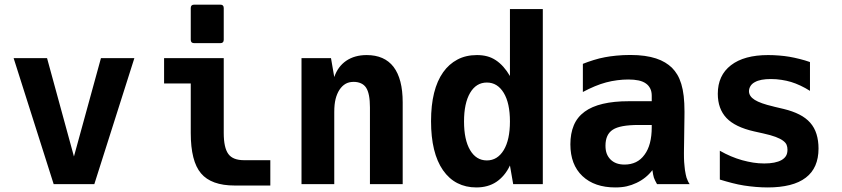

<svg xmlns="http://www.w3.org/2000/svg" viewBox="-20 -799 3652 833"><path d="M39.1 -546.9H184.1L300.8 -120.1L418 -546.9H563L389.2 0H212.9Z M822.3 -611.8Q807.6 -611.8 807.6 -626.5V-764.2Q807.6 -778.8 822.3 -778.8H936Q950.7 -778.8 950.7 -764.2V-626.5Q950.7 -611.8 936 -611.8ZM998.5 5.9Q896.5 5.9 852.1 -46.9Q807.6 -99.1 807.6 -222.2V-437H691.9V-546.9H950.7V-222.2Q950.7 -158.2 970.7 -130.9Q990.2 -104 1038.6 -104H1152.8V5.9Z M1288.1 -546.9H1416L1430.2 -464.8Q1445.8 -510.3 1481.9 -535.2Q1518.6 -560.1 1570.8 -560.1Q1647.9 -560.1 1687.5 -508.8Q1727.1 -456.5 1727.1 -355V0H1585V-333Q1585 -393.1 1568.4 -418.5Q1560.1 -431.2 1546.1 -437.5Q1532.2 -443.8 1514.6 -443.8Q1493.7 -443.8 1478.8 -435.1Q1463.9 -426.3 1452.6 -409.2Q1441.9 -392.6 1436 -369.6Q1430.2 -346.7 1430.2 -313V0H1288.1Z M2046.4 14.2Q2001 14.2 1964.6 -4.4Q1928.2 -22.9 1901.9 -60.5Q1850.1 -135.3 1850.1 -273.4Q1850.1 -411.6 1902.8 -485.8Q1927.7 -521 1964.4 -540.5Q2001 -560.1 2049.3 -560.1Q2072.8 -560.1 2092.8 -554.9Q2112.8 -549.8 2131.3 -537.6Q2166 -514.6 2192.4 -469.2V-759.8H2335V0H2206.5L2192.4 -81.1Q2181.2 -57.1 2166 -39.3Q2150.9 -21.5 2133.3 -9.8Q2097.2 14.2 2046.4 14.2ZM2092.3 -103Q2138.2 -103 2165.5 -147.9Q2192.4 -192.4 2192.4 -272Q2192.4 -351.6 2165.5 -396Q2138.2 -440.9 2092.3 -440.9Q2045.9 -440.9 2019.5 -396Q1993.2 -351.1 1993.2 -272Q1993.2 -192.4 2019.5 -147.9Q2045.9 -103 2092.3 -103Z M2649.4 14.2Q2605 14.2 2569.1 2Q2533.2 -10.3 2506.8 -35.2Q2454.6 -84.5 2454.6 -172.9Q2454.6 -219.7 2469.5 -255.4Q2484.4 -291 2516.6 -314.5Q2578.6 -359.9 2708.5 -359.9H2807.6V-383.8Q2807.6 -401.9 2801 -415Q2794.4 -428.2 2782.7 -436.5Q2770 -445.8 2750.7 -450Q2731.4 -454.1 2706.1 -454.1Q2682.6 -454.1 2658 -450.9Q2633.3 -447.8 2609.4 -441.4Q2585.9 -435.1 2560.5 -424.6Q2535.2 -414.1 2508.8 -399.9V-522Q2529.3 -530.3 2554.9 -538.3Q2580.6 -546.4 2605 -550.8Q2625 -554.7 2653.8 -557.6Q2682.6 -560.5 2714.8 -560.5Q2749 -560.5 2776.6 -556.6Q2804.2 -552.7 2826.4 -545.4Q2848.6 -538.1 2865.5 -527.8Q2882.3 -517.6 2895 -505.4Q2908.2 -492.2 2918.5 -475.1Q2928.7 -458 2935.8 -434.8Q2942.9 -411.6 2946.3 -382.1Q2949.7 -352.5 2949.7 -314.5Q2949.7 -305.2 2949.5 -290Q2949.2 -274.9 2949 -256.8Q2948.7 -238.8 2948.5 -219.5Q2948.2 -200.2 2948 -183.1Q2947.8 -166 2947.5 -152.8Q2947.3 -139.6 2947.3 -133.8Q2947.3 -123.5 2947.5 -113.3Q2947.8 -103 2948.2 -96.2Q2949.2 -86.4 2950 -76.9Q2950.7 -67.4 2951.7 -61Q2953.1 -51.3 2955.1 -42.2Q2957 -33.2 2958.5 -28.3Q2960.9 -21 2964.6 -13.2Q2968.3 -5.4 2972.2 0H2830.6Q2826.2 -7.3 2822.5 -15.1Q2818.8 -22.9 2816.9 -28.3Q2815.4 -33.2 2813.5 -42.2Q2811.5 -51.3 2810.5 -61Q2783.7 -25.4 2741.2 -5.4Q2720.7 4.4 2699 9.3Q2677.2 14.2 2649.4 14.2ZM2689.5 -85Q2716.8 -85 2738.8 -95.5Q2760.7 -106 2776.4 -127.9Q2807.6 -169.9 2807.6 -247.1V-256.8H2750.5Q2669.9 -256.8 2638.7 -236.3Q2606.9 -215.8 2606.9 -167Q2606.9 -147 2612.3 -132.6Q2617.7 -118.2 2628.9 -106.9Q2650.9 -85 2689.5 -85Z M3311 14.2Q3286.1 14.2 3259.5 12Q3232.9 9.8 3208 5.9Q3183.1 2 3156.5 -4.9Q3129.9 -11.7 3103 -20V-145Q3150.9 -117.7 3199.7 -104Q3224.6 -97.2 3247.8 -93.5Q3271 -89.8 3295.9 -89.8Q3344.2 -89.8 3370.6 -104.5Q3383.3 -111.8 3389.9 -122.3Q3396.5 -132.8 3396.5 -149.9Q3396.5 -161.1 3392.8 -170.4Q3389.2 -179.7 3377.4 -188.5Q3365.7 -197.3 3345 -205.1Q3324.2 -212.9 3291 -220.2L3251.5 -229Q3169.4 -247.6 3131.8 -287.1Q3094.2 -327.1 3094.2 -392.1Q3094.2 -472.2 3151.4 -516.1Q3208.5 -560.1 3312.5 -560.1Q3335.9 -560.1 3360.4 -558.1Q3384.8 -556.2 3404.8 -552.7Q3424.8 -549.3 3449.2 -543.2Q3473.6 -537.1 3494.1 -529.8V-404.8Q3474.1 -417.5 3452.9 -427.5Q3431.6 -437.5 3412.1 -443.4Q3392.6 -449.2 3370.4 -452.6Q3348.1 -456.1 3324.2 -456.1Q3302.2 -456.1 3284.7 -452.9Q3267.1 -449.7 3254.4 -442.4Q3241.7 -435.5 3235.6 -425Q3229.5 -414.6 3229.5 -403.3Q3229.5 -381.3 3254.4 -365.7Q3279.3 -350.1 3334 -337.4L3339.4 -335.9L3380.4 -326.2Q3418.9 -316.9 3447.8 -302.2Q3476.6 -287.6 3495.1 -266.6Q3513.7 -245.6 3522.5 -217Q3531.2 -188.5 3531.2 -154.8Q3531.2 -70.3 3476.1 -28.3Q3448.2 -6.8 3406.5 3.7Q3364.7 14.2 3311 14.2Z"/></svg>

Font: Hack
Style: Bold
Weight: 700
Monospace: yes
Designer: Christopher Simpkins
Foundry: Christopher Simpkins
Version: Version 2.017